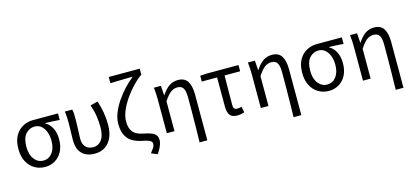

<svg xmlns="http://www.w3.org/2000/svg" viewBox="-76 -1397 4739 2204"><g transform="rotate(-15 2293.5 -295.0)"><path d="M295 13Q230 13 174 -19Q118 -51 84.5 -113.5Q51 -176 51 -265Q51 -361 86.5 -422.5Q122 -484 178.5 -513.5Q235 -543 299 -543H596V-465Q550 -469 510 -471Q470 -473 425 -474V-470Q475 -442 503.5 -386.5Q532 -331 532 -254Q532 -170 500.5 -110Q469 -50 415.5 -18.5Q362 13 295 13ZM296 -63Q361 -63 402 -116.5Q443 -170 443 -261Q443 -316 426 -362.5Q409 -409 376.5 -438Q344 -467 297 -467Q233 -467 189.5 -417.5Q146 -368 146 -265Q146 -172 188.5 -117.5Q231 -63 296 -63Z M888 13Q791 13 736.5 -40.5Q682 -94 682 -202Q682 -250 684 -298Q686 -346 686 -394Q686 -427 685 -463.5Q684 -500 677 -543H766Q772 -515 773 -483.5Q774 -452 774 -416Q774 -386 772.5 -347.5Q771 -309 769 -269.5Q767 -230 767 -196Q767 -148 784 -118.5Q801 -89 828.5 -76Q856 -63 889 -63Q948 -63 987 -112.5Q1026 -162 1026 -268Q1026 -330 1016.5 -395.5Q1007 -461 981 -535L1070 -557Q1118 -415 1118 -271Q1118 -179 1089 -115.5Q1060 -52 1008 -19.5Q956 13 888 13Z M1581 206 1508 176Q1537 139 1549.5 119Q1562 99 1562 77Q1562 60 1552 49Q1542 38 1515.5 28.5Q1489 19 1437 9Q1383 -2 1336.5 -28.5Q1290 -55 1261.5 -107.5Q1233 -160 1233 -249Q1233 -312 1260.5 -379.5Q1288 -447 1332.5 -512Q1377 -577 1430 -633Q1483 -689 1534 -728Q1510 -728 1476 -727.5Q1442 -727 1404 -726Q1366 -725 1330 -724.5Q1294 -724 1267 -722V-796H1635V-722H1630Q1578 -685 1525 -629Q1472 -573 1427 -507.5Q1382 -442 1354.5 -376Q1327 -310 1327 -253Q1327 -189 1347 -150.5Q1367 -112 1403.5 -92.5Q1440 -73 1490 -64Q1569 -49 1606.5 -24.5Q1644 0 1644 56Q1644 81 1629 120Q1614 159 1581 206Z M2080 199Q2082 110 2083.5 17.5Q2085 -75 2085.5 -164.5Q2086 -254 2086 -332Q2086 -409 2065.5 -443Q2045 -477 1997 -477Q1952 -477 1916.5 -450.5Q1881 -424 1835 -355V0H1744V-394Q1744 -427 1742.5 -463.5Q1741 -500 1736 -543H1819L1827 -429H1830Q1872 -494 1918 -525.5Q1964 -557 2024 -557Q2102 -557 2137 -502.5Q2172 -448 2172 -344V199Z M2578 13Q2517 13 2492 -21.5Q2467 -56 2467 -122V-469H2285V-538L2363 -543H2741V-469H2556Q2555 -377 2554 -288Q2553 -199 2553 -116Q2553 -88 2564.5 -75.5Q2576 -63 2598 -63Q2612 -63 2625 -65Q2638 -67 2651 -71L2665 -1Q2649 4 2626.5 8.5Q2604 13 2578 13Z M3197 199Q3199 110 3200.5 17.5Q3202 -75 3202.5 -164.5Q3203 -254 3203 -332Q3203 -409 3182.5 -443Q3162 -477 3114 -477Q3069 -477 3033.5 -450.5Q2998 -424 2952 -355V0H2861V-394Q2861 -427 2859.5 -463.5Q2858 -500 2853 -543H2936L2944 -429H2947Q2989 -494 3035 -525.5Q3081 -557 3141 -557Q3219 -557 3254 -502.5Q3289 -448 3289 -344V199Z M3668 13Q3603 13 3547 -19Q3491 -51 3457.5 -113.5Q3424 -176 3424 -265Q3424 -361 3459.5 -422.5Q3495 -484 3551.5 -513.5Q3608 -543 3672 -543H3969V-465Q3923 -469 3883 -471Q3843 -473 3798 -474V-470Q3848 -442 3876.5 -386.5Q3905 -331 3905 -254Q3905 -170 3873.5 -110Q3842 -50 3788.5 -18.5Q3735 13 3668 13ZM3669 -63Q3734 -63 3775 -116.5Q3816 -170 3816 -261Q3816 -316 3799 -362.5Q3782 -409 3749.5 -438Q3717 -467 3670 -467Q3606 -467 3562.5 -417.5Q3519 -368 3519 -265Q3519 -172 3561.5 -117.5Q3604 -63 3669 -63Z M4411 199Q4413 110 4414.5 17.5Q4416 -75 4416.5 -164.5Q4417 -254 4417 -332Q4417 -409 4396.5 -443Q4376 -477 4328 -477Q4283 -477 4247.5 -450.5Q4212 -424 4166 -355V0H4075V-394Q4075 -427 4073.5 -463.5Q4072 -500 4067 -543H4150L4158 -429H4161Q4203 -494 4249 -525.5Q4295 -557 4355 -557Q4433 -557 4468 -502.5Q4503 -448 4503 -344V199Z"/></g></svg>

Font: Source Han Sans SC
Style: Regular
Weight: 400
Designer: Ryoko NISHIZUKA 西塚涼子 (kana, bopomofo & ideographs); Paul D. Hunt (Latin, Greek & Cyrillic); Sandoll Communications 산돌커뮤니
Foundry: Adobe
Version: Version 2.002;hotconv 1.0.116;makeotfexe 2.5.65601; ttfautoh